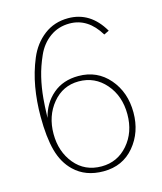

<svg xmlns="http://www.w3.org/2000/svg" viewBox="-110 -790 748 888"><g transform="rotate(-15 264.5 -345.5)"><path d="M96.7 -209Q96.7 -124 145 -65.4Q193.4 -6.8 273.4 -6.8Q349.6 -6.8 399.9 -64.9Q450.2 -123 450.2 -209Q450.2 -296.9 399.4 -355.5Q348.6 -414.1 271.5 -414.1Q195.3 -414.1 146 -354.5Q96.7 -294.9 96.7 -209ZM59.6 -301.8Q59.6 -375 71.3 -442.4Q83 -509.8 108.9 -571.8Q134.8 -633.8 184.1 -671.4Q233.4 -709 299.8 -709Q406.2 -709 466.8 -604.5L442.4 -592.8Q387.7 -683.6 299.8 -683.6Q246.1 -683.6 205.6 -654.3Q165 -625 143.1 -575.7Q121.1 -526.4 109.9 -479.5Q98.6 -432.6 93.8 -379.9Q90.8 -349.6 88.9 -288.1Q105.5 -355.5 154.3 -397Q203.1 -438.5 276.4 -438.5Q366.2 -438.5 422.9 -372.6Q479.5 -306.6 479.5 -210Q479.5 -115.2 423.8 -48.8Q368.2 17.6 276.4 17.6Q190.4 17.6 136.7 -34.2Q94.7 -74.2 77.1 -138.7Q59.6 -203.1 59.6 -301.8Z"/></g></svg>

Font: Gothic A1 Thin
Style: Regular
Weight: 250
Designer: HanYang I&C Co.,Ltd.
Foundry: HanYang I&C Co.,Ltd.
Version: Version 2.50